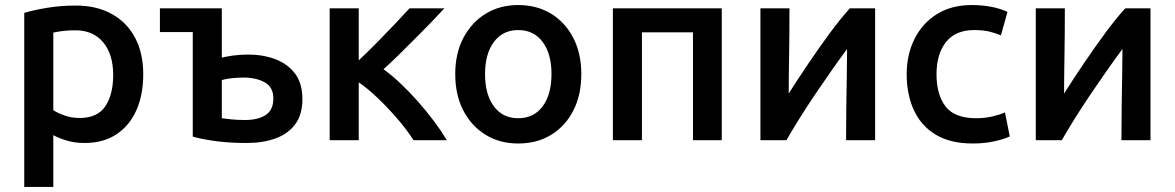

<svg xmlns="http://www.w3.org/2000/svg" viewBox="-20 -555 4650 760"><path d="M76 185V-504Q112 -515 166 -524Q220 -533 280 -533Q362 -533 422 -500Q482 -467 514.5 -406Q547 -345 547 -261Q547 -180 520 -119Q493 -58 441 -23.5Q389 11 315 11Q276 11 244.5 1.5Q213 -8 191 -20V185ZM295 -88Q366 -88 397 -134.5Q428 -181 428 -258Q428 -340 388.5 -387.5Q349 -435 279 -435Q248 -435 226 -432Q204 -429 191 -426V-119Q207 -108 235 -98Q263 -88 295 -88Z M956 11Q894 11 841 4.5Q788 -2 743 -14V-428H613V-522H858V-327Q874 -331 901.5 -335Q929 -339 962 -339Q1022 -339 1070.5 -320.5Q1119 -302 1148 -263.5Q1177 -225 1177 -163Q1177 -101 1148.5 -63Q1120 -25 1070.5 -7Q1021 11 956 11ZM950 -80Q1002 -80 1032 -100Q1062 -120 1062 -165Q1062 -210 1028 -229Q994 -248 944 -248Q922 -248 898 -245.5Q874 -243 858 -238V-87Q870 -85 895.5 -82.5Q921 -80 950 -80Z M1285 0V-522H1400V-316Q1433 -347 1471.5 -386Q1510 -425 1544.5 -461.5Q1579 -498 1601 -522H1739Q1718 -499 1688 -468Q1658 -437 1624 -403Q1590 -369 1557.5 -337Q1525 -305 1498 -281Q1530 -258 1565 -225Q1600 -192 1634.5 -153Q1669 -114 1698.5 -74.5Q1728 -35 1749 0H1617Q1590 -42 1552 -86Q1514 -130 1474 -168Q1434 -206 1400 -229V0Z M2031 13Q1958 13 1902 -21.5Q1846 -56 1814 -117.5Q1782 -179 1782 -262Q1782 -344 1814.5 -405.5Q1847 -467 1903 -501Q1959 -535 2031 -535Q2105 -535 2161 -501Q2217 -467 2249 -405.5Q2281 -344 2281 -262Q2281 -179 2249.5 -117.5Q2218 -56 2162 -21.5Q2106 13 2031 13ZM2031 -87Q2093 -87 2128 -134Q2163 -181 2163 -262Q2163 -342 2128 -389Q2093 -436 2031 -436Q1970 -436 1935 -389Q1900 -342 1900 -262Q1900 -181 1935 -134Q1970 -87 2031 -87Z M2406 0V-522H2837V0H2723V-427H2521V0Z M2990 0V-522H3105Q3105 -420 3103.5 -332.5Q3102 -245 3102 -185Q3139 -243 3180.5 -304.5Q3222 -366 3264 -423Q3306 -480 3344 -522H3444V0H3329Q3329 -69 3330 -136.5Q3331 -204 3332 -262Q3333 -320 3333 -361Q3304 -322 3271 -275Q3238 -228 3205 -179Q3172 -130 3143 -83.5Q3114 -37 3093 0Z M3831 13Q3741 13 3683 -22.5Q3625 -58 3597 -120Q3569 -182 3569 -261Q3569 -339 3600 -401Q3631 -463 3688.5 -499Q3746 -535 3827 -535Q3868 -535 3904 -528Q3940 -521 3968 -508L3942 -415Q3921 -424 3896 -430Q3871 -436 3836 -436Q3762 -436 3724.5 -388.5Q3687 -341 3687 -261Q3687 -181 3722.5 -134Q3758 -87 3845 -87Q3877 -87 3907.5 -94Q3938 -101 3958 -110L3977 -15Q3954 -4 3915 4.5Q3876 13 3831 13Z M4080 0V-522H4195Q4195 -420 4193.5 -332.5Q4192 -245 4192 -185Q4229 -243 4270.5 -304.5Q4312 -366 4354 -423Q4396 -480 4434 -522H4534V0H4419Q4419 -69 4420 -136.5Q4421 -204 4422 -262Q4423 -320 4423 -361Q4394 -322 4361 -275Q4328 -228 4295 -179Q4262 -130 4233 -83.5Q4204 -37 4183 0Z"/></svg>

Font: Ubuntu Sans SemiBold
Style: Regular
Weight: 600
Designer: Dalton Maag Ltd
Foundry: Dalton Maag Ltd
Version: Version 1.006; ttfautohint (v1.8.4.7-5d5b)